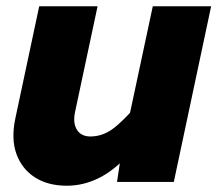

<svg xmlns="http://www.w3.org/2000/svg" viewBox="-20 -580 693 612"><path d="M291 -560 219 -222Q212 -187 225.5 -166Q239 -145 268 -145Q306 -145 339 -169Q372 -193 419 -248L406 -105Q353 -43 301 -15.5Q249 12 193 12Q133 12 91.5 -14.5Q50 -41 32.5 -89Q15 -137 29 -203L105 -560ZM653 -560 534 0H353L366 -87L467 -560Z"/></svg>

Font: Azeret Mono Thin ExtraBold
Style: Italic
Weight: 800
Italic angle: -12°
Version: Version 1.002